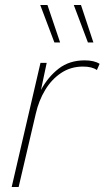

<svg xmlns="http://www.w3.org/2000/svg" viewBox="-20 -753 421 773"><path d="M27 0 143 -500H168L145 -391Q173 -443 216 -476.5Q259 -510 321 -510Q359 -510 381 -496L370 -471Q351 -485 314 -485Q265 -485 226.5 -459.5Q188 -434 162 -391Q136 -348 124 -295L55 0ZM171 -733 222 -582H199L142 -733ZM306 -733 356 -582H334L277 -733Z"/></svg>

Font: Work Sans ExtraLight
Style: Italic
Weight: 200
Italic angle: -13°
Designer: Wei Huang
Foundry: Wei Huang
Version: Version 2.012; ttfautohint (v1.8.3)